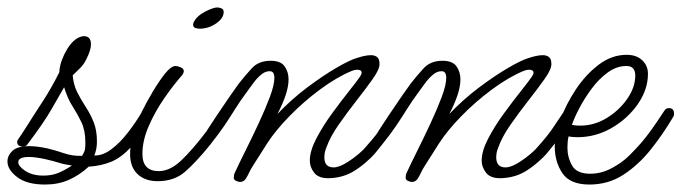

<svg xmlns="http://www.w3.org/2000/svg" viewBox="-59 -485 1828 515"><path d="M62 10Q13 10 -13 -10Q-39 -30 -39 -52Q-39 -68 -25.5 -80.5Q-12 -93 20 -93Q40 -93 68 -87Q89 -82 112.5 -74Q136 -66 161 -67Q168 -78 169 -85Q170 -92 170 -102Q170 -135 159.5 -157Q149 -179 135.5 -200Q122 -221 113 -251Q100 -229 80 -193.5Q60 -158 14 -97Q11 -92 2 -92Q-13 -92 -13 -105Q-13 -108 -8.5 -114Q-4 -120 12 -145Q30 -174 54 -210.5Q78 -247 100 -291Q101 -308 107 -324Q113 -340 121 -353Q132 -371 144 -379.5Q156 -388 166 -388Q185 -388 185 -366Q185 -351 173 -327Q166 -312 155 -301.5Q144 -291 136 -283Q138 -258 148 -238Q158 -218 170.5 -199Q183 -180 192 -158Q201 -136 201 -105Q201 -85 194 -68Q216 -67 239.5 -84.5Q263 -102 284.5 -130Q306 -158 323 -187Q328 -194 336 -194Q341 -194 346 -191Q351 -188 351 -181Q351 -177 348 -171Q319 -119 292.5 -90.5Q266 -62 239 -51Q212 -40 179 -38Q154 -15 125.5 -2.5Q97 10 62 10ZM57 -14Q80 -14 97 -21Q114 -28 134 -41Q113 -44 99 -48.5Q85 -53 63 -58Q35 -64 19 -64Q-10 -64 -10 -50Q-10 -39 9 -26.5Q28 -14 57 -14Z M476 -408Q471 -408 465 -410Q459 -412 459 -419Q459 -424 462 -428Q470 -443 491.5 -454Q513 -465 524 -465Q529 -465 535 -462.5Q541 -460 541 -453Q541 -436 520.5 -422Q500 -408 476 -408ZM364 1Q330 1 310 -18Q290 -37 290 -71Q290 -91 294 -110.5Q298 -130 305 -149Q309 -160 321.5 -185.5Q334 -211 351 -239.5Q368 -268 384 -288Q400 -308 412 -308Q417 -308 425.5 -304.5Q434 -301 434 -294Q434 -290 430 -284Q407 -258 382 -222Q357 -186 340 -147Q323 -108 323 -72Q323 -26 367 -26Q397 -26 427.5 -55Q458 -84 495 -133Q506 -147 514.5 -160.5Q523 -174 530 -184Q537 -191 545 -191Q557 -191 557 -182Q557 -171 541 -147Q525 -123 505 -97Q466 -49 437 -24Q408 1 364 1Z M585 3Q580 3 574 0Q568 -3 568 -8Q568 -16 571 -22Q582 -46 599.5 -81Q617 -116 634.5 -153.5Q652 -191 664.5 -224Q677 -257 677 -277Q677 -283 674.5 -288.5Q672 -294 664 -294Q652 -294 640.5 -284Q629 -274 620 -261.5Q611 -249 605 -241Q585 -214 571 -191.5Q557 -169 542.5 -147.5Q528 -126 507 -100Q504 -96 500.5 -93.5Q497 -91 491 -91Q485 -91 480.5 -97Q476 -103 479 -108Q501 -143 522 -174.5Q543 -206 559 -229Q575 -252 581 -260Q598 -282 616.5 -302Q635 -322 667 -322Q694 -322 704.5 -307Q715 -292 715 -272Q715 -236 685 -179Q722 -218 764.5 -250Q807 -282 844 -303.5Q881 -325 900 -330Q909 -333 918.5 -335Q928 -337 936 -337Q946 -337 952.5 -332Q959 -327 959 -313Q959 -299 941 -273.5Q923 -248 897.5 -215.5Q872 -183 849 -150Q826 -117 816 -88Q813 -81 812 -74.5Q811 -68 811 -63Q811 -36 836 -36Q852 -36 876 -52Q890 -61 903.5 -72.5Q917 -84 924 -93Q939 -110 948.5 -122Q958 -134 967.5 -148.5Q977 -163 992 -185Q995 -190 998 -192Q1001 -194 1008 -194Q1019 -194 1019 -180Q1019 -174 1010 -159.5Q1001 -145 988.5 -127.5Q976 -110 964.5 -95.5Q953 -81 948 -75Q937 -62 920.5 -48Q904 -34 887 -24Q871 -15 854 -11Q837 -7 821 -7Q795 -7 783.5 -22Q772 -37 772 -54Q772 -80 789.5 -113.5Q807 -147 831.5 -180.5Q856 -214 877.5 -241Q899 -268 907 -280Q909 -283 910 -285.5Q911 -288 911 -290Q911 -298 899 -298Q893 -298 885 -295Q844 -278 799.5 -245Q755 -212 717.5 -173.5Q680 -135 658 -101L618 -38Q613 -30 609 -21.5Q605 -13 600 -5Q594 3 585 3Z M1046 3Q1041 3 1035 0Q1029 -3 1029 -8Q1029 -16 1032 -22Q1043 -46 1060.5 -81Q1078 -116 1095.5 -153.5Q1113 -191 1125.5 -224Q1138 -257 1138 -277Q1138 -283 1135.5 -288.5Q1133 -294 1125 -294Q1113 -294 1101.5 -284Q1090 -274 1081 -261.5Q1072 -249 1066 -241Q1046 -214 1032 -191.5Q1018 -169 1003.5 -147.5Q989 -126 968 -100Q965 -96 961.5 -93.5Q958 -91 952 -91Q946 -91 941.5 -97Q937 -103 940 -108Q962 -143 983 -174.5Q1004 -206 1020 -229Q1036 -252 1042 -260Q1059 -282 1077.5 -302Q1096 -322 1128 -322Q1155 -322 1165.5 -307Q1176 -292 1176 -272Q1176 -236 1146 -179Q1183 -218 1225.5 -250Q1268 -282 1305 -303.5Q1342 -325 1361 -330Q1370 -333 1379.5 -335Q1389 -337 1397 -337Q1407 -337 1413.5 -332Q1420 -327 1420 -313Q1420 -299 1402 -273.5Q1384 -248 1358.5 -215.5Q1333 -183 1310 -150Q1287 -117 1277 -88Q1274 -81 1273 -74.5Q1272 -68 1272 -63Q1272 -36 1297 -36Q1313 -36 1337 -52Q1351 -61 1364.5 -72.5Q1378 -84 1385 -93Q1400 -110 1409.5 -122Q1419 -134 1428.5 -148.5Q1438 -163 1453 -185Q1456 -190 1459 -192Q1462 -194 1469 -194Q1480 -194 1480 -180Q1480 -174 1471 -159.5Q1462 -145 1449.5 -127.5Q1437 -110 1425.5 -95.5Q1414 -81 1409 -75Q1398 -62 1381.5 -48Q1365 -34 1348 -24Q1332 -15 1315 -11Q1298 -7 1282 -7Q1256 -7 1244.5 -22Q1233 -37 1233 -54Q1233 -80 1250.5 -113.5Q1268 -147 1292.5 -180.5Q1317 -214 1338.5 -241Q1360 -268 1368 -280Q1370 -283 1371 -285.5Q1372 -288 1372 -290Q1372 -298 1360 -298Q1354 -298 1346 -295Q1305 -278 1260.5 -245Q1216 -212 1178.5 -173.5Q1141 -135 1119 -101L1079 -38Q1074 -30 1070 -21.5Q1066 -13 1061 -5Q1055 3 1046 3Z M1522 10Q1470 10 1449.5 -20.5Q1429 -51 1429 -92Q1429 -122 1444 -163.5Q1459 -205 1485.5 -245Q1512 -285 1547 -311.5Q1582 -338 1622 -338Q1648 -338 1663.5 -323.5Q1679 -309 1679 -287Q1679 -245 1652 -206Q1625 -167 1582 -142Q1539 -117 1490 -117Q1484 -117 1478 -117.5Q1472 -118 1466 -119Q1463 -106 1463 -89Q1463 -63 1475.5 -41Q1488 -19 1524 -19Q1554 -19 1582 -34Q1610 -49 1629 -68Q1648 -87 1661 -102Q1674 -117 1688 -136.5Q1702 -156 1723 -188Q1727 -195 1735 -195Q1749 -195 1749 -180Q1749 -175 1747 -172Q1720 -126 1687 -84.5Q1654 -43 1613.5 -16.5Q1573 10 1522 10ZM1497 -148Q1535 -148 1568.5 -168.5Q1602 -189 1623.5 -220Q1645 -251 1645 -283Q1645 -294 1639.5 -301Q1634 -308 1621 -308Q1595 -308 1571 -290.5Q1547 -273 1527.5 -246.5Q1508 -220 1494.5 -194Q1481 -168 1475 -150Q1480 -149 1485.5 -148.5Q1491 -148 1497 -148Z"/></svg>

Font: Ms Madi
Style: Regular
Weight: 400
Designer: Robert E. Leuschke
Foundry: Robert E. Leuschke
Version: Version 1.010; ttfautohint (v1.8.3)